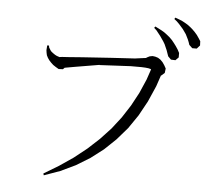

<svg xmlns="http://www.w3.org/2000/svg" viewBox="-60 -961 1126 1048"><g transform="rotate(5 503.0 -437.0)"><path d="M216.8 -582 204.1 -593.8 193.4 -605.5 184.6 -618.2 177.7 -631.8 174.8 -645.5 172.9 -659.2 174.8 -685.5H184.6L186.5 -674.8L192.4 -665L198.2 -656.2L206.1 -649.4L213.9 -643.6L222.7 -637.7L232.4 -632.8L244.1 -628.9L246.1 -627.9L261.7 -629.9L293 -631.8L370.1 -637.7L529.3 -648.4L658.2 -656.2L694.3 -661.1L717.8 -664.1L723.6 -668L737.3 -674.8L752.9 -677.7L767.6 -675.8L783.2 -670.9L796.9 -662.1L809.6 -649.4L820.3 -633.8L830.1 -616.2L827.1 -591.8L809.6 -576.2H807.6L787.1 -515.6L749 -428.7L705.1 -348.6L654.3 -274.4L596.7 -208L533.2 -147.5L462.9 -93.8L387.7 -47.9L305.7 -8.8L217.8 22.5L214.8 12.7L295.9 -36.1L372.1 -87.9L442.4 -143.6L505.9 -202.1L563.5 -263.7L614.3 -329.1L659.2 -398.4L698.2 -470.7L731.4 -546.9L751 -604.5L748 -606.4L736.3 -609.4L718.8 -611.3L697.3 -612.3H669.9H638.7L602.5 -610.4L562.5 -608.4L468.8 -603.5V-604.5L335 -582L280.3 -572.3L271.5 -563.5L248 -562.5L231.4 -572.3ZM826.2 -716.8 819.3 -732.4 812.5 -748 803.7 -762.7 784.2 -791 761.7 -819.3 748 -832 753.9 -839.8 788.1 -822.3 804.7 -812.5 820.3 -800.8 835.9 -788.1 849.6 -774.4 862.3 -758.8 874 -743.2 885.7 -725.6 895.5 -707V-682.6L878.9 -666L854.5 -667L837.9 -683.6L832 -700.2ZM936.5 -785.2 922.9 -812.5 904.3 -838.9 881.8 -864.3 868.2 -877.9 853.5 -889.6 858.4 -897.5 894.5 -883.8 911.1 -875 927.7 -865.2 943.4 -853.5 957 -841.8 970.7 -828.1 983.4 -813.5 994.1 -797.9 1004.9 -781.2 1005.9 -757.8 989.3 -739.3H964.8L947.3 -755.9L942.4 -770.5Z"/></g></svg>

Font: Kurinto Seri
Style: Regular
Weight: 400
Designer: Kurinto was developed by Clint Goss from a range of fonts that are compatible with the SIL Open Font License Version 1.1
Foundry: Clinton F. Goss
Version: Version 2.196; July 25, 2020